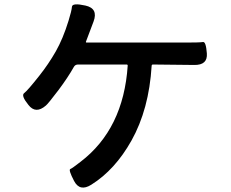

<svg xmlns="http://www.w3.org/2000/svg" viewBox="-20 -806 1040 866"><path d="M392 27Q340 60 314 10Q288 -40 297 -43.5Q306 -47 343 -76Q537 -224 556 -510Q556 -515 551 -515H332Q319 -515 313 -504Q286 -456 244 -400Q197 -338 187 -330Q141 -290 108 -333Q74 -375 89 -386Q104 -397 157 -464Q199 -517 231.5 -574Q264 -631 289 -712Q303 -757 304.5 -775.5Q306 -794 365 -781Q424 -768 402 -709L368 -619Q366 -614 371 -614H820Q882 -614 895.5 -616.5Q909 -619 913 -565Q917 -512 856 -513L670 -515Q664 -515 664 -509Q652 -313 573 -172Q499 -40 392 27Z"/></svg>

Font: Resource Han Rounded KR Medium
Style: Regular
Weight: 500
Designer: Cyano Hao (round all glyphs); Ryoko NISHIZUKA 西塚涼子 (kana, bopomofo & ideographs); Paul D. Hunt (Latin, Greek & Cyrillic)
Foundry: Cyano Hao
Version: 0.990